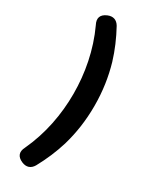

<svg xmlns="http://www.w3.org/2000/svg" viewBox="-255 -885 910 1135"><g transform="rotate(30 200.0 -317.5)"><path d="M280 -596C259 -665 231 -730 196 -794C178 -825 150 -834 117 -820C77 -803 67 -774 87 -736C149 -603 176 -457 176 -318C176 -178 149 -33 87 100C67 138 77 167 117 184C150 198 178 189 196 158C231 94 259 29 280 -40C305 -126 319 -217 319 -318C319 -419 305 -510 280 -596Z"/></g></svg>

Font: GenSenRounded2 TW H
Style: Regular
Weight: 900
Version: Version 2.100;PS 2.1;hotconv 16.6.51;makeotf.lib2.5.65220 DE